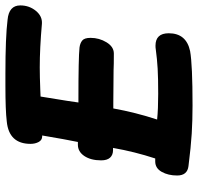

<svg xmlns="http://www.w3.org/2000/svg" viewBox="-31 -710 732 710"><g transform="rotate(-90 335.0 -355.0)"><path d="M670 -646Q670 -613 650 -588.5Q630 -564 602 -566Q512 -574 441 -574Q407 -574 357 -572L333 -571L317 -472L311 -431H323Q477 -431 514 -427Q530 -425 540 -417Q550 -409 550 -386Q550 -354 533.5 -327Q517 -300 492 -300Q448 -300 431 -301L311 -302H289Q274 -219 248 -140Q286 -136 343 -136Q401 -136 436 -138Q471 -140 508 -145Q513 -146 521 -146Q567 -146 567 -97Q567 -32 501 -18Q451 -9 300 -9Q245 -9 196 -12Q147 -15 76 -24Q41 -28 41 -66Q41 -99 54.5 -123Q68 -147 93 -147H104Q129 -223 143 -303H135Q117 -303 107 -314Q97 -325 97 -347Q97 -385 113 -409Q129 -433 155 -433H165Q174 -476 189 -565H186Q172 -565 165 -578Q158 -591 158 -608Q158 -688 241 -696Q282 -701 373 -701H418Q553 -701 617 -693Q670 -688 670 -646Z"/></g></svg>

Font: Mali
Style: Bold Italic
Weight: 700
Italic angle: -10°
Version: Version 1.000; ttfautohint (v1.6)